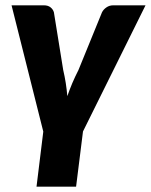

<svg xmlns="http://www.w3.org/2000/svg" viewBox="-20 -538 568 723"><path d="M292.5 -43 266.5 165H117.5L143 -42.5L23.5 -518H145Q161 -518 170.5 -510.2Q180 -502.5 183 -491.5L218 -274.5Q229.5 -225.5 233.5 -176Q242 -200.5 252.2 -224.8Q262.5 -249 275.5 -274.5L364 -491.5Q369.5 -502.5 380.8 -510.2Q392 -518 406.5 -518H528Z"/></svg>

Font: Lato Black
Style: Italic
Weight: 900
Italic angle: -7°
Designer: Lukasz Dziedzic
Foundry: tyPoland Lukasz Dziedzic
Version: Version 2.007; 2014-02-27